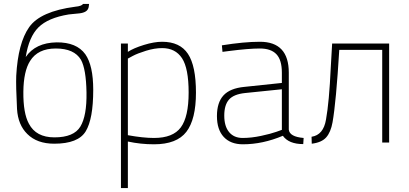

<svg xmlns="http://www.w3.org/2000/svg" viewBox="-20 -720 2065 970"><path d="M266 -506Q367 -507 411 -446Q451 -389 451 -266Q451 -119 413 -56.5Q375 6 254 6Q167 6 118 -43Q71 -89 66 -169Q60 -287 62 -337Q71 -503 127.5 -583Q184 -663 360 -686Q393 -689 399 -700H430Q429 -688 428 -684Q425 -670 413.5 -662.5Q402 -655 381.5 -652.5Q361 -650 346 -649L327 -647Q223 -630 174.5 -582Q126 -534 110 -432Q159 -504 266 -506ZM255 -26Q353 -26 386 -80.5Q419 -135 417 -253Q415 -371 389 -418Q355 -475 262 -475Q171 -475 132 -412Q99 -360 98 -256Q97 -148 126 -95Q162 -26 255 -26Z M591 230V-500H626V-458Q655 -477 707 -493Q759 -509 799 -509Q889 -509 929.5 -448Q970 -387 970 -252Q970 -117 921.5 -54Q873 9 758 9Q690 9 626 -5V230ZM799 -477Q761 -477 717.5 -463.5Q674 -450 650 -437L626 -424V-37Q703 -23 758 -23Q854 -23 893.5 -76.5Q933 -130 933 -252.5Q933 -375 899.5 -426Q866 -477 799 -477Z M1439 -353V-65Q1443 -29 1514 -23L1512 8Q1439 8 1409 -34Q1307 9 1207 9Q1145 9 1110.5 -28Q1076 -65 1076 -133.5Q1076 -202 1109 -238Q1142 -274 1214 -281L1404 -301V-353Q1404 -417 1376.5 -446Q1349 -475 1293 -475Q1236 -475 1135 -462L1104 -458L1101 -491Q1213 -509 1293 -509Q1439 -509 1439 -353ZM1218 -250Q1161 -244 1137 -217Q1113 -190 1113 -136Q1113 -82 1137.5 -52.5Q1162 -23 1206 -23Q1250 -23 1299 -33.5Q1348 -44 1376 -54L1404 -64V-269Z M1911 0V-468H1694Q1678 -203 1660 -102Q1651 -52 1628 -26Q1605 0 1555 6L1554 -29Q1614 -38 1627 -116Q1643 -204 1651 -378L1658 -500H1946V0Z"/></svg>

Font: Titillium Web[RUS by Daymarius]
Style: Regular
Weight: 200
Designer: Cyrillization by Daymarius
Foundry: Cyrillization by Daymarius
Version: Version 1.002 September 11, 2018